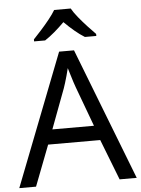

<svg xmlns="http://www.w3.org/2000/svg" viewBox="-62 -992 762 1039"><g transform="rotate(-5 319.5 -472.0)"><path d="M545 0 459 -221H176L91 0H0L279 -717H360L638 0ZM352 -517Q349 -525 342 -546Q335 -567 328.5 -589.5Q322 -612 318 -624Q313 -604 307.5 -583.5Q302 -563 296.5 -546Q291 -529 287 -517L206 -301H432ZM362 -944Q374 -922 396.5 -894.5Q419 -867 443.5 -840.5Q468 -814 487 -795V-784H425Q399 -800 371 -823.5Q343 -847 316 -874Q289 -847 262 -824Q235 -801 209 -784H149V-795Q168 -815 191.5 -841Q215 -867 237 -894.5Q259 -922 272 -944Z"/></g></svg>

Font: Noto Sans Lao UI
Style: Regular
Weight: 400
Designer: Monotype Design Team
Foundry: Monotype Imaging Inc.
Version: Version 2.000